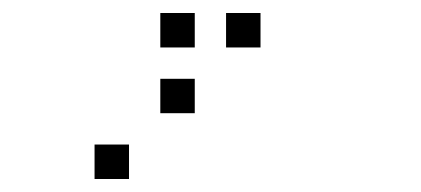

<svg xmlns="http://www.w3.org/2000/svg" viewBox="-20 -196 640 292"><path d="M224.8 -176.2Q223.8 -176.2 223.8 -176.2Q223.8 -176.2 223.8 -175.2V-124.8Q223.8 -123.8 223.8 -123.8Q223.8 -123.8 224.8 -123.8H275.2Q276.2 -123.8 276.2 -123.8Q276.2 -123.8 276.2 -124.8V-175.2Q276.2 -176.2 276.2 -176.2Q276.2 -176.2 275.2 -176.2ZM324.8 -176.2Q323.8 -176.2 323.8 -176.2Q323.8 -176.2 323.8 -175.2V-124.8Q323.8 -123.8 323.8 -123.8Q323.8 -123.8 324.8 -123.8H375.2Q376.2 -123.8 376.2 -123.8Q376.2 -123.8 376.2 -124.8V-175.2Q376.2 -176.2 376.2 -176.2Q376.2 -176.2 375.2 -176.2ZM224.8 -76.2Q223.8 -76.2 223.8 -76.2Q223.8 -76.2 223.8 -75.2V-24.8Q223.8 -23.8 223.8 -23.8Q223.8 -23.8 224.8 -23.8H275.2Q276.2 -23.8 276.2 -23.8Q276.2 -23.8 276.2 -24.8V-75.2Q276.2 -76.2 276.2 -76.2Q276.2 -76.2 275.2 -76.2ZM124.8 23.8Q123.8 23.8 123.8 23.8Q123.8 23.8 123.8 24.8V75.2Q123.8 76.2 123.8 76.2Q123.8 76.2 124.8 76.2H175.2Q176.2 76.2 176.2 76.2Q176.2 76.2 176.2 75.2V24.8Q176.2 23.8 176.2 23.8Q176.2 23.8 175.2 23.8Z"/></svg>

Font: Doto Black
Style: Regular
Weight: 900
Monospace: yes
Version: Version 1.000